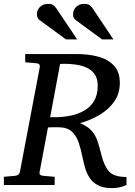

<svg xmlns="http://www.w3.org/2000/svg" viewBox="-33 -948 694 984"><path d="M542 16.1Q497.1 16.1 469.5 1.7Q441.9 -12.7 426.3 -36.6Q410.6 -60.5 402.8 -88.9Q395 -117.2 389.2 -145Q381.8 -182.1 370.4 -216.8Q358.9 -251.5 335 -273.7Q311 -295.9 265.1 -295.9Q252 -295.9 239 -295.9Q226.1 -295.9 212.9 -294.9L169.9 -65.9Q166.5 -48.8 189 -46.9L247.1 -42V0H-13.2V-42L43.9 -46.9Q64.5 -48.3 68.8 -65.9L170.9 -604Q172.4 -612.3 168.5 -617.7Q164.6 -623 151.9 -624L96.2 -628.9V-670.9H363.8Q419.4 -670.9 469.2 -658Q519 -645 550 -612.8Q581.1 -580.6 581.1 -522.9Q581.1 -469.2 553.2 -428.7Q525.4 -388.2 479.2 -360.4Q433.1 -332.5 377 -316.9Q416 -300.8 436.3 -278.1Q456.5 -255.4 466.8 -224.9Q477.1 -194.3 486.8 -153.8Q500.5 -97.7 525.9 -69.3Q551.3 -41 615.2 -41V0Q594.7 9.3 576.9 12.7Q559.1 16.1 542 16.1ZM224.1 -347.2H246.1Q286.6 -347.2 325.9 -354.7Q365.2 -362.3 397.5 -380.4Q429.7 -398.4 448.7 -429.9Q467.8 -461.4 467.8 -508.8Q467.8 -545.4 452.1 -567.6Q436.5 -589.8 411.1 -601.3Q385.7 -612.8 355.7 -616.9Q325.7 -621.1 296.9 -621.1Q285.6 -621.1 274.9 -620.1ZM548.3 -746.1H490.2L357.4 -843.3Q341.3 -854 341.3 -874.5Q341.3 -897.5 357.7 -912.8Q374 -928.2 397.5 -928.2Q417.5 -928.2 426.8 -921.1Q436 -914.1 444.3 -901.4ZM362.3 -746.1H305.2L172.4 -843.3Q156.2 -854 156.2 -874.5Q156.2 -897.5 172.4 -912.8Q188.5 -928.2 212.4 -928.2Q232.4 -928.2 241.2 -921.1Q250 -914.1 258.3 -901.4Z"/></svg>

Font: Charis
Style: Italic
Weight: 400
Italic angle: -11°
Designer: Walt Agee, Miriam Martin, Annie Olsen, Victor Gaultney, Lorna Priest, Alan Ward, Bob Hallissy, Martin Hosken, Sharon Cor
Foundry: SIL Global
Version: Version 7.000